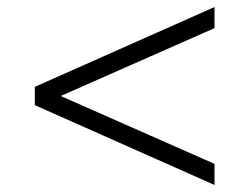

<svg xmlns="http://www.w3.org/2000/svg" viewBox="-20 -559 711 546"><path d="M590 -33 79 -260V-312L590 -539V-479L130 -276V-296L590 -93Z"/></svg>

Font: Nunito Sans 10pt SemiExpanded Light
Style: Regular
Weight: 300
Width: 6
Designer: Vernon Adams
Foundry: Vernon Adams
Version: Version 3.101;gftools[0.9.27]